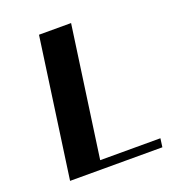

<svg xmlns="http://www.w3.org/2000/svg" viewBox="-114 -686 702 776"><g transform="rotate(-20 237.5 -298.0)"><path d="M453 1H56L140 -597H278L199 -36H458Z"/></g></svg>

Font: Gamine
Style: Bold Italic
Weight: 700
Designer: Tapiwanashe Sebastian Garikayi
Version: Version 1.000